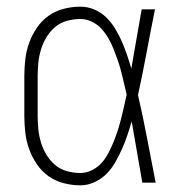

<svg xmlns="http://www.w3.org/2000/svg" viewBox="-20 -548 540 576"><path d="M221 8Q196 8 171 1.5Q146 -5 125.5 -19.5Q105 -34 90.5 -55.5Q76 -77 67.5 -100.5Q59 -124 56 -149.5Q53 -175 53 -200V-320Q53 -345 56 -370.5Q59 -396 67.5 -419.5Q76 -443 90.5 -464.5Q105 -486 125.5 -500.5Q146 -515 171 -521.5Q196 -528 221 -528Q243 -528 263 -519.5Q283 -511 298.5 -496Q314 -481 325.5 -462Q337 -443 345.5 -423.5Q354 -404 361 -383.5Q368 -363 374 -342Q382 -387 389.5 -431.5Q397 -476 405 -520H445Q432 -456 420 -391.5Q408 -327 394 -263Q409 -198 421.5 -132Q434 -66 447 0H407Q399 -46 391 -92Q383 -138 375 -184Q369 -163 362 -142Q355 -121 346 -101Q337 -81 326 -61.5Q315 -42 299.5 -26.5Q284 -11 263.5 -1.5Q243 8 221 8ZM221 -29Q239 -29 256 -37.5Q273 -46 285 -59.5Q297 -73 305.5 -89.5Q314 -106 321 -123Q328 -140 333.5 -157.5Q339 -175 343.5 -192.5Q348 -210 352 -228Q356 -246 360 -264Q356 -281 352 -298.5Q348 -316 343.5 -333.5Q339 -351 333 -368Q327 -385 320.5 -401.5Q314 -418 305 -433.5Q296 -449 284 -462Q272 -475 255.5 -483Q239 -491 221 -491Q201 -491 181 -485.5Q161 -480 145.5 -467Q130 -454 119.5 -436.5Q109 -419 103 -399.5Q97 -380 95 -360Q93 -340 93 -320V-200Q93 -180 95 -160Q97 -140 103 -120.5Q109 -101 119.5 -83.5Q130 -66 145.5 -53Q161 -40 181 -34.5Q201 -29 221 -29Z"/></svg>

Font: Iosevka Extralight
Style: Regular
Weight: 200
Monospace: yes
Designer: Belleve Invis
Foundry: Belleve Invis
Version: Version 32.0.1; ttfautohint (v1.8.4)